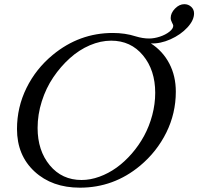

<svg xmlns="http://www.w3.org/2000/svg" viewBox="-20 -892 945 915"><path d="M517.6 -734.9Q576.7 -734.9 626.5 -718.8Q660.2 -708.5 690.4 -708.5Q714.8 -708.5 741.7 -717.3Q768.6 -726.1 787.1 -740.7Q805.7 -755.4 805.7 -769.5Q805.7 -773.4 799.6 -784.7Q793.5 -795.9 793.5 -806.2Q793.5 -830.1 814 -851.1Q834.5 -872.1 858.4 -872.1Q877.4 -872.1 891.1 -859.6Q904.8 -847.2 904.8 -828.1Q904.8 -795.4 873 -761Q841.3 -726.6 792.7 -704.8Q744.1 -683.1 699.2 -685.1Q755.9 -648.4 786.9 -589.1Q817.9 -529.8 817.9 -455.1Q817.9 -351.6 772.5 -260Q727.1 -168.5 647.5 -102.1Q522 2.4 360.8 2.4Q228 2.4 144.5 -74.7Q61 -151.9 61 -277.3Q61 -380.9 106.2 -472.7Q151.4 -564.5 231.4 -630.4Q357.9 -734.9 517.6 -734.9ZM509.8 -698.2Q459.5 -698.2 408.2 -676.3Q356.9 -654.3 312.7 -614.5Q268.6 -574.7 233.9 -523.4Q199.2 -472.2 179.2 -409.2Q159.2 -346.2 159.2 -282.2Q159.2 -174.3 217.3 -104.2Q275.4 -34.2 368.7 -34.2Q410.6 -34.2 453.6 -49.8Q496.6 -65.4 535.2 -93Q573.7 -120.6 607.9 -159.9Q642.1 -199.2 666.7 -244.6Q691.4 -290 705.6 -343.3Q719.7 -396.5 719.7 -449.7Q719.7 -557.6 661.6 -627.9Q603.5 -698.2 509.8 -698.2Z"/></svg>

Font: Flanker
Style: Italic
Weight: 400
Italic angle: -12°
Designer: Flanker
Version: Version 2.027